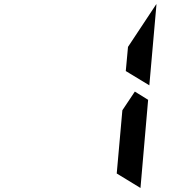

<svg xmlns="http://www.w3.org/2000/svg" viewBox="-20 -986 856 954"><path d="M650 -531 716 -490 678 -52 560 -124 588 -438ZM605 -633 616 -753 757 -966V-959L722 -562Z"/></svg>

Font: DSEG7 Modern Mini
Style: Bold Italic
Weight: 700
Italic angle: -5°
Designer: Keshikan(Twitter:@keshinomi_88pro)
Version: Version 0.46